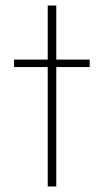

<svg xmlns="http://www.w3.org/2000/svg" viewBox="-20 -676 376 696"><path d="M153 0V-656H184V0ZM31 -433V-460H305V-433Z"/></svg>

Font: Outfit Thin
Style: Regular
Weight: 100
Designer: Rodrigo Fuenzalida
Foundry: fragTYPE
Version: Version 1.000